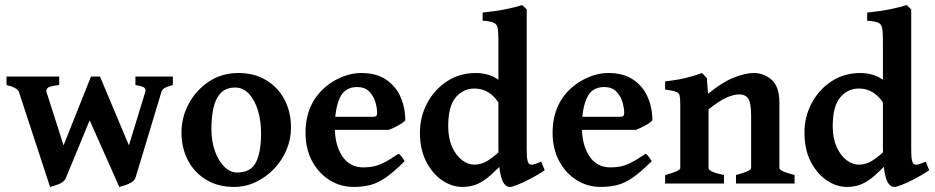

<svg xmlns="http://www.w3.org/2000/svg" viewBox="-20 -716 3647 749"><path d="M654.3 -384.3Q629.4 -377.4 621.1 -372.1Q612.8 -366.7 609.4 -356.4L509.8 -26.4Q506.3 -13.2 493.4 -5.1Q480.5 2.9 466.6 7.1Q452.6 11.2 445.3 13.2L316.4 -276.9L337.9 -417.5Q337.9 -417.5 351.1 -417.5Q364.3 -417.5 370.1 -417.5L482.9 -148.9L546.4 -356.4Q549.8 -366.2 544.4 -372.6Q539.1 -378.9 508.3 -384.3V-417.5H654.3ZM238.8 -26.4Q231.9 -6.3 209.5 2.2Q187 10.7 175.3 13.2L54.2 -356.4Q48.8 -374 5.4 -384.3V-417.5H210.9V-384.3Q172.4 -379.9 165.5 -372.3Q158.7 -364.7 161.6 -356.4L228 -148.9L335 -417.5Q341.3 -417.5 354.2 -417.5Q367.2 -417.5 367.2 -417.5L369.1 -341.8Z M1115.2 -217.8Q1115.2 -172.9 1097.7 -131.3Q1080.1 -89.8 1049.1 -57.4Q1018.1 -24.9 978 -5.9Q938 13.2 892.6 13.2Q831.1 13.2 784.9 -14.4Q738.8 -42 713.4 -90.1Q688 -138.2 688 -199.2Q688 -258.8 716.6 -311.8Q745.1 -364.7 795.2 -397.9Q845.2 -431.2 910.2 -431.2Q972.2 -431.2 1018.3 -403.3Q1064.5 -375.5 1089.8 -327.4Q1115.2 -279.3 1115.2 -217.8ZM998.5 -196.8Q998.5 -244.1 986.3 -284.7Q974.1 -325.2 951.4 -349.9Q928.7 -374.5 897.9 -374.5Q861.3 -374.5 841.1 -353Q820.8 -331.5 812.7 -294.9Q804.7 -258.3 804.7 -212.4Q804.7 -165 818.4 -126.7Q832 -88.4 855 -65.7Q877.9 -43 905.3 -43Q958.5 -43 978.5 -82.8Q998.5 -122.6 998.5 -196.8Z M1561 -246.6Q1553.2 -237.3 1532.5 -226.1Q1511.7 -214.8 1497.1 -209.5H1225.1L1226.1 -260.3H1434.1Q1444.3 -260.3 1447.8 -263.7Q1451.2 -267.1 1451.2 -276.4Q1451.2 -294.4 1444.3 -317.9Q1437.5 -341.3 1420.4 -358.9Q1403.3 -376.5 1373.5 -376.5Q1324.7 -376.5 1305.4 -333.7Q1286.1 -291 1286.1 -219.7Q1286.1 -151.4 1314.9 -107.2Q1343.8 -63 1397.5 -63Q1416.5 -63 1434.6 -66.2Q1452.6 -69.3 1476.1 -80.8Q1499.5 -92.3 1534.7 -116.2Q1540.5 -113.8 1548.6 -102.3Q1556.6 -90.8 1558.6 -87.4Q1516.6 -45.4 1485.4 -23.7Q1454.1 -2 1424.8 5.6Q1395.5 13.2 1359.4 13.2Q1308.1 13.2 1265.6 -13.4Q1223.1 -40 1197.5 -87.6Q1171.9 -135.3 1171.9 -198.2Q1171.9 -320.8 1264.2 -388.2Q1288.1 -405.8 1321.3 -418.5Q1354.5 -431.2 1389.2 -431.2Q1448.2 -431.2 1486.3 -405.3Q1524.4 -379.4 1542.7 -337.4Q1561 -295.4 1561 -246.6Z M2105 -51.8Q2077.1 -33.2 2049.1 -18.6Q2021 -3.9 1999.3 4.6Q1977.5 13.2 1969.2 13.2Q1945.8 13.2 1935.1 -25.1Q1924.3 -63.5 1924.3 -136.2V-558.1Q1924.3 -590.8 1921.4 -606.4Q1918.5 -622.1 1905.5 -627.7Q1892.6 -633.3 1862.8 -635.3V-667Q1913.1 -671.9 1953.6 -680.2Q1994.1 -688.5 2017.1 -696.3L2034.7 -679.2V-135.3Q2034.7 -104 2037.4 -91.8Q2040 -79.6 2044.9 -76.2Q2050.3 -72.8 2058.8 -74Q2067.4 -75.2 2091.3 -85.4ZM1957.5 -95.2Q1919.9 -55.7 1893.1 -32Q1866.2 -8.3 1841.1 2.4Q1815.9 13.2 1783.7 13.2Q1743.2 13.2 1705.3 -12.2Q1667.5 -37.6 1642.8 -85.2Q1618.2 -132.8 1618.2 -199.2Q1618.2 -259.8 1646 -312.7Q1673.8 -365.7 1723.1 -398.4Q1772.5 -431.2 1836.9 -431.2Q1864.3 -431.2 1891.6 -422.1Q1918.9 -413.1 1954.1 -380.9Q1954.1 -326.7 1927.2 -311.5Q1910.6 -339.4 1886.2 -355Q1861.8 -370.6 1830.6 -370.6Q1786.6 -370.6 1757.6 -335.9Q1728.5 -301.3 1728.5 -223.6Q1728.5 -176.8 1743.7 -143.1Q1758.8 -109.4 1782 -91.6Q1805.2 -73.7 1830.1 -73.7Q1857.4 -73.7 1881.3 -88.4Q1905.3 -103 1937.5 -133.3Q1942.9 -130.4 1949.5 -114.5Q1956.1 -98.6 1957.5 -95.2Z M2524.9 -246.6Q2517.1 -237.3 2496.3 -226.1Q2475.6 -214.8 2460.9 -209.5H2189L2189.9 -260.3H2397.9Q2408.2 -260.3 2411.6 -263.7Q2415 -267.1 2415 -276.4Q2415 -294.4 2408.2 -317.9Q2401.4 -341.3 2384.3 -358.9Q2367.2 -376.5 2337.4 -376.5Q2288.6 -376.5 2269.3 -333.7Q2250 -291 2250 -219.7Q2250 -151.4 2278.8 -107.2Q2307.6 -63 2361.3 -63Q2380.4 -63 2398.4 -66.2Q2416.5 -69.3 2439.9 -80.8Q2463.4 -92.3 2498.5 -116.2Q2504.4 -113.8 2512.5 -102.3Q2520.5 -90.8 2522.5 -87.4Q2480.5 -45.4 2449.2 -23.7Q2418 -2 2388.7 5.6Q2359.4 13.2 2323.2 13.2Q2272 13.2 2229.5 -13.4Q2187 -40 2161.4 -87.6Q2135.7 -135.3 2135.7 -198.2Q2135.7 -320.8 2228 -388.2Q2252 -405.8 2285.2 -418.5Q2318.4 -431.2 2353 -431.2Q2412.1 -431.2 2450.2 -405.3Q2488.3 -379.4 2506.6 -337.4Q2524.9 -295.4 2524.9 -246.6Z M2851.1 0V-33.2Q2883.3 -42 2896.7 -48.3Q2910.2 -54.7 2910.2 -60.5V-262.7Q2910.2 -311.5 2899.9 -329.6Q2889.6 -347.7 2863.3 -347.7Q2842.8 -347.7 2815.4 -335.9Q2788.1 -324.2 2744.1 -289.6V-60.5Q2744.1 -45.4 2804.2 -33.2V0H2574.7V-33.2Q2633.8 -48.8 2633.8 -60.5V-308.1Q2633.8 -332 2631.3 -343Q2628.9 -354 2616.5 -358.4Q2604 -362.8 2574.7 -366.7V-398.4Q2618.2 -403.3 2651.9 -411.1Q2685.5 -418.9 2718.8 -431.2L2737.3 -411.6L2742.2 -350.1Q2795.4 -394 2840.8 -412.6Q2886.2 -431.2 2920.9 -431.2Q2960 -431.2 2990.2 -404.8Q3020.5 -378.4 3020.5 -314.5V-60.5Q3020.5 -54.7 3032.7 -48.6Q3044.9 -42.5 3079.6 -33.2V0Z M3605 -51.8Q3577.1 -33.2 3549.1 -18.6Q3521 -3.9 3499.3 4.6Q3477.5 13.2 3469.2 13.2Q3445.8 13.2 3435.1 -25.1Q3424.3 -63.5 3424.3 -136.2V-558.1Q3424.3 -590.8 3421.4 -606.4Q3418.5 -622.1 3405.5 -627.7Q3392.6 -633.3 3362.8 -635.3V-667Q3413.1 -671.9 3453.6 -680.2Q3494.1 -688.5 3517.1 -696.3L3534.7 -679.2V-135.3Q3534.7 -104 3537.4 -91.8Q3540 -79.6 3544.9 -76.2Q3550.3 -72.8 3558.8 -74Q3567.4 -75.2 3591.3 -85.4ZM3457.5 -95.2Q3419.9 -55.7 3393.1 -32Q3366.2 -8.3 3341.1 2.4Q3315.9 13.2 3283.7 13.2Q3243.2 13.2 3205.3 -12.2Q3167.5 -37.6 3142.8 -85.2Q3118.2 -132.8 3118.2 -199.2Q3118.2 -259.8 3146 -312.7Q3173.8 -365.7 3223.1 -398.4Q3272.5 -431.2 3336.9 -431.2Q3364.3 -431.2 3391.6 -422.1Q3418.9 -413.1 3454.1 -380.9Q3454.1 -326.7 3427.2 -311.5Q3410.6 -339.4 3386.2 -355Q3361.8 -370.6 3330.6 -370.6Q3286.6 -370.6 3257.6 -335.9Q3228.5 -301.3 3228.5 -223.6Q3228.5 -176.8 3243.7 -143.1Q3258.8 -109.4 3282 -91.6Q3305.2 -73.7 3330.1 -73.7Q3357.4 -73.7 3381.3 -88.4Q3405.3 -103 3437.5 -133.3Q3442.9 -130.4 3449.5 -114.5Q3456.1 -98.6 3457.5 -95.2Z"/></svg>

Font: Dai Banna SIL SemiBold
Style: Regular
Weight: 600
Designer: Victor Gaultney
Foundry: SIL International
Version: Version 4.000